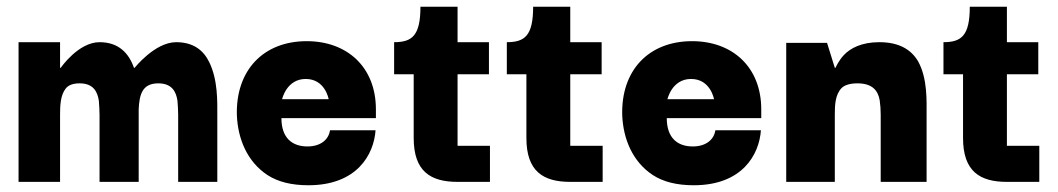

<svg xmlns="http://www.w3.org/2000/svg" viewBox="-20 -539 3135 569"><path d="M158 0V-199C158 -226 159 -257 175 -277C183 -287 197 -292 216 -292C256 -292 269 -268 273 -240C274 -225 275 -212 275 -199V0H391V-198C391 -201 391 -203 391 -206C391 -209 391 -212 391 -215C393 -258 401 -292 449 -292C489 -292 502 -268 506 -240C507 -225 508 -212 508 -199V0H624V-198C624 -238 626 -302 600 -355C583 -390 553 -414 502 -414C439 -414 379 -338 379 -338H377C362 -381 332 -414 275 -414C212 -414 160 -338 160 -338H158V-414H35V0Z M894 10C1038 10 1088 -81 1093 -153H958C954 -125 930 -105 891 -105C846 -105 814 -130 814 -189H1094V-215C1094 -340 1009 -417 889 -417C760 -417 678 -330 682 -197C685 -128 712 -60 773 -20C804 0 844 10 894 10ZM816 -245C816 -245 829 -305 886 -305C944 -305 954 -245 954 -245Z M1432 0V-107H1336V-319H1429V-414H1336V-519H1226C1226 -433 1201 -414 1148 -414V-319H1206V-130C1206 -31 1256 0 1336 0Z M1766 0V-107H1670V-319H1763V-414H1670V-519H1560C1560 -433 1535 -414 1482 -414V-319H1540V-130C1540 -31 1590 0 1670 0Z M2036 10C2180 10 2230 -81 2235 -153H2100C2096 -125 2072 -105 2033 -105C1988 -105 1956 -130 1956 -189H2236V-215C2236 -340 2151 -417 2031 -417C1902 -417 1820 -330 1824 -197C1827 -128 1854 -60 1915 -20C1946 0 1986 10 2036 10ZM1958 -245C1958 -245 1971 -305 2028 -305C2086 -305 2096 -245 2096 -245Z M2454 0V-199C2454 -228 2455 -258 2474 -278C2483 -287 2499 -292 2521 -292C2566 -292 2582 -270 2587 -242C2589 -228 2590 -214 2590 -199V0H2726V-198C2726 -240 2729 -306 2701 -357C2681 -391 2646 -414 2586 -414C2533 -414 2500 -396 2481 -376C2465 -359 2456 -338 2456 -338H2454L2431 -412H2310V0Z M3060 0V-107H2964V-319H3057V-414H2964V-519H2854C2854 -433 2829 -414 2776 -414V-319H2834V-130C2834 -31 2884 0 2964 0Z"/></svg>

Font: OSH Darker Grotesque Black
Style: Regular
Weight: 900
Designer: Gabriel Lam
Foundry: TypeRant
Version: Version 1.000;Glyphs 3.1.1 (3148)